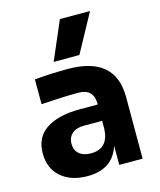

<svg xmlns="http://www.w3.org/2000/svg" viewBox="-122 -908 839 1009"><g transform="rotate(-15 297.0 -403.5)"><path d="M404 -105Q367 14 229 14Q139 14 85 -33Q31 -80 31 -162Q31 -250 97 -293Q163 -336 278 -336H377V-338Q377 -380 356.5 -401Q336 -422 293 -422Q214 -422 92 -414V-549Q184 -557 272 -557Q531 -557 531 -336V0H404ZM277 -97Q372 -97 377 -203V-247H277Q236 -247 213 -226.5Q190 -206 190 -171Q190 -137 213 -117Q236 -97 277 -97ZM301 -821H465L351 -612H211Z"/></g></svg>

Font: Sora-SIA
Style: Bold
Weight: 700
Designer: Jonathan Barnbrook, Julián Moncada
Foundry: Barnbrook Fonts
Version: Version 2.000